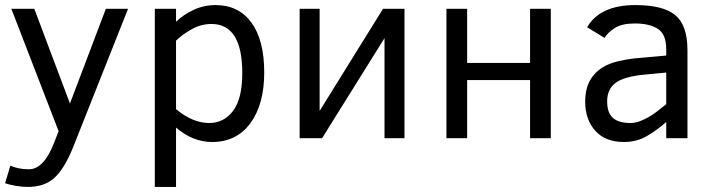

<svg xmlns="http://www.w3.org/2000/svg" viewBox="-22 -547 2820 760"><path d="M19 108.9Q50.8 123 92.8 123Q151.9 123 192.9 16.1L210 -27.8L22.9 -512.2H113.8L254.9 -137.2L397 -512.2H484.9L266.1 39.1Q231.4 123.5 191.9 158.2Q152.3 192.9 88.9 192.9Q65.9 192.9 40 188.5Q14.2 184.1 -2 178.2Z M1023.9 -259.8Q1023.9 -133.8 969 -59.3Q914.1 15.1 817.9 15.1Q741.2 15.1 674.8 -42V192.9H590.8V-512.2H674.8V-460.9Q703.6 -488.8 744.1 -507.8Q784.7 -526.9 831.1 -526.9Q922.4 -526.9 973.1 -457.8Q1023.9 -388.7 1023.9 -259.8ZM937 -257.8Q937 -452.1 814.9 -452.1Q774.9 -452.1 738.3 -432.1Q701.7 -412.1 674.8 -386.2V-115.2Q740.2 -60.1 806.6 -60.1Q863.8 -60.1 900.4 -107.9Q937 -155.8 937 -257.8Z M1252.9 0H1164.1V-512.2H1243.2V-107.9L1494.1 -512.2H1579.1V0H1500V-396Z M2158.2 0H2076.2V-230H1827.1V0H1745.1V-512.2H1827.1V-297.9H2076.2V-512.2H2158.2Z M2615.2 0V-64Q2576.2 -29.8 2536.6 -7.3Q2497.1 15.1 2447.3 15.1Q2374 15.1 2334.2 -29.5Q2294.4 -74.2 2294.4 -144Q2294.4 -196.8 2315.2 -231.7Q2335.9 -266.6 2375.2 -286.9Q2414.6 -307.1 2489.3 -315.9L2615.2 -327.1V-352.1Q2615.2 -411.1 2582.3 -432.6Q2549.3 -454.1 2491.2 -454.1Q2439.5 -454.1 2411.4 -436Q2383.3 -418 2371.1 -397L2302.2 -439Q2325.7 -481.4 2373.8 -504.2Q2421.9 -526.9 2493.2 -526.9Q2603.5 -526.9 2651.4 -486.8Q2699.2 -446.8 2699.2 -348.1V0ZM2615.2 -259.8 2533.2 -252Q2449.7 -244.6 2415.5 -219.5Q2381.3 -194.3 2381.3 -146Q2381.3 -100.1 2404.3 -80.1Q2427.2 -60.1 2473.1 -60.1Q2492.2 -60.1 2510.7 -67.1Q2529.3 -74.2 2547.4 -84.7Q2565.4 -95.2 2582.3 -108.6Q2599.1 -122.1 2615.2 -134.8Z"/></svg>

Font: Lorenzo Sans
Style: Regular
Weight: 400
Foundry: Intel Corporation
Version: Version 1.00; ttfautohint (v1.5)